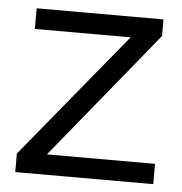

<svg xmlns="http://www.w3.org/2000/svg" viewBox="-43 -552 555 584"><g transform="rotate(5 235.0 -260.0)"><path d="M445.8 -9.3H24.4V-65.9L338.4 -448.2H45.9V-511.2H433.1V-460.4L115.7 -71.3H445.8Z"/></g></svg>

Font: SakalBharati
Style: Regular
Weight: 400
Designer: CDAC GIST
Foundry: CDAC
Version: 13.02